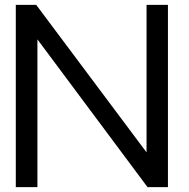

<svg xmlns="http://www.w3.org/2000/svg" viewBox="-20 -770 778 790"><path d="M671 -750V0H587L134 -608V0H45V-750H129L583 -143V-750Z"/></svg>

Font: Oakes Grotesk
Style: Regular
Weight: 400
Designer: Samuel Oakes
Foundry: Samuel Oakes
Version: Version 1.000;PS 001.000;hotconv 1.0.88;makeotf.lib2.5.64775